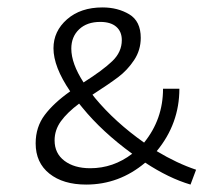

<svg xmlns="http://www.w3.org/2000/svg" viewBox="-20 -494 576 517"><path d="M493 3Q435 -14 371 -56Q301 3 212 3Q150 3 113 -26.5Q76 -56 76 -108Q76 -152 100.5 -184.5Q125 -217 169 -248Q124 -314 124 -364Q124 -410 160.5 -442Q197 -474 256 -474Q297 -474 328 -455.5Q359 -437 359 -392Q359 -359 341 -332Q323 -305 298.5 -286.5Q274 -268 229 -239L236 -230Q290 -165 368 -110Q419 -173 419 -255H463Q463 -161 402 -87Q457 -54 508 -37ZM205 -272Q257 -305 282.5 -329.5Q308 -354 308 -386Q308 -409 293 -422Q278 -435 250 -435Q214 -435 193 -415Q172 -395 172 -363Q172 -323 205 -272ZM336 -80Q255 -139 202 -204L193 -215Q161 -191 144 -167.5Q127 -144 127 -116Q127 -81 153.5 -61Q180 -41 223 -41Q285 -41 336 -80Z"/></svg>

Font: Ysabeau SC Semilight
Style: Regular
Weight: 300
Designer: Christian Thalmann (Catharsis Fonts)
Version: Version 0.003